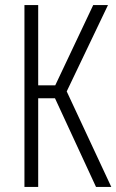

<svg xmlns="http://www.w3.org/2000/svg" viewBox="-20 -734 457 754"><path d="M76 0V-714H130V-399H197L346 -714H404L242 -375L417 0H357L196 -348H130V0Z"/></svg>

Font: Noto Sans ExtraCondensed Light
Style: Regular
Weight: 300
Width: 2
Designer: Monotype Design Team
Foundry: Monotype Imaging Inc.
Version: Version 2.013; ttfautohint (v1.8.4.7-5d5b)